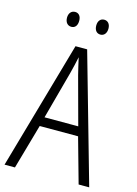

<svg xmlns="http://www.w3.org/2000/svg" viewBox="-132 -1056 736 1034"><g transform="rotate(15 236.0 -539.5)"><path d="M120 -945C120 -919 134 -903 155 -903C175 -903 188 -918 188 -945C188 -971 175 -986 155 -986C134 -986 120 -970 120 -945ZM283 -945C283 -919 296 -903 317 -903C337 -903 351 -919 351 -945C351 -971 337 -986 317 -986C297 -986 283 -971 283 -945ZM413 -93H472L269 -808H204L0 -93H58L129 -343H343ZM258 -661 330 -395H142L214 -661C222 -693 230 -724 236 -755C242 -725 251 -691 258 -661Z"/></g></svg>

Font: Noto Sans Kannada UI Condensed Light
Style: Regular
Weight: 300
Width: 3
Designer: Jelle Bosma - Monotype Design Team
Foundry: Monotype Imaging Inc.
Version: Version 2.005